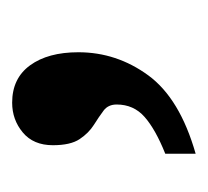

<svg xmlns="http://www.w3.org/2000/svg" viewBox="-33 -155 342 316"><g transform="rotate(-90 138.0 3.0)"><path d="M43 104Q83 88 103.5 70Q124 52 124 24Q124 10 114 2.5Q104 -5 90.5 -13.5Q77 -22 67 -37Q57 -52 57 -81Q57 -113 78 -130.5Q99 -148 127 -148Q167 -148 188.5 -118.5Q210 -89 210 -39Q210 24 172 76Q134 128 43 154Z"/></g></svg>

Font: Noto Serif Lao SemiCondensed
Style: Bold
Weight: 700
Width: 4
Designer: Monotype Design Team
Foundry: Monotype Imaging Inc.
Version: Version 2.003; ttfautohint (v1.8.4.7-5d5b)